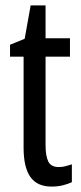

<svg xmlns="http://www.w3.org/2000/svg" viewBox="-20 -678 299 708"><path d="M197 -62Q209 -62 221 -65Q233 -68 245 -72V-6Q229 1 211 5.5Q193 10 170 10Q117 10 92 -25.5Q67 -61 67 -133V-469H17V-513L71 -535L93 -658H148V-537H238V-469H148V-143Q148 -103 158 -82.5Q168 -62 197 -62Z"/></svg>

Font: Noto Sans Kannada ExtraCondensed
Style: Regular
Weight: 400
Width: 2
Designer: Jelle Bosma - Monotype Design Team
Foundry: Monotype Imaging Inc.
Version: Version 2.005; ttfautohint (v1.8.4.7-5d5b)